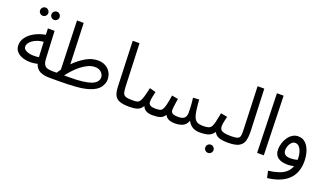

<svg xmlns="http://www.w3.org/2000/svg" viewBox="-81 -1341 3755 2182"><g transform="rotate(20 1796.0 -250.0)"><path d="M486 5Q421 5 374.5 -17Q328 -39 309 -98Q255 -85 205.5 -87.5Q156 -90 116 -106.5Q76 -123 53 -152.5Q30 -182 30 -223Q30 -277 64 -321.5Q98 -366 156 -397Q214 -428 284 -440L281 -516H362L378 -186Q380 -139 394.5 -115.5Q409 -92 434.5 -84.5Q460 -77 496 -77Q517 -77 526.5 -65.5Q536 -54 536 -38Q536 -22 522 -8.5Q508 5 486 5ZM109 -236Q109 -213 127.5 -198Q146 -183 175 -176Q204 -169 236.5 -169Q269 -169 297 -174L288 -357Q231 -351 191 -331.5Q151 -312 130 -286.5Q109 -261 109 -236ZM314 -631Q293 -631 278.5 -645.5Q264 -660 264 -680Q264 -700 278.5 -715Q293 -730 314 -730Q334 -730 348.5 -715Q363 -700 363 -680Q363 -660 348.5 -645.5Q334 -631 314 -631ZM177 -631Q156 -631 141.5 -645.5Q127 -660 127 -680Q127 -700 141.5 -715Q156 -730 177 -730Q197 -730 211.5 -715Q226 -700 226 -680Q226 -660 211.5 -645.5Q197 -631 177 -631Z M486 5 496 -77H546Q562 -102 580 -126L561 -714H642L660 -220Q721 -282 793.5 -325.5Q866 -369 941 -369Q996 -369 1035.5 -346.5Q1075 -324 1096.5 -286Q1118 -248 1118 -200Q1118 -153 1084 -105.5Q1050 -58 967 -31Q903 -10 813 -2.5Q723 5 591 5ZM935 -287Q892 -287 848.5 -266Q805 -245 765 -212.5Q725 -180 692 -143.5Q659 -107 637 -77H705Q879 -77 960 -107Q1041 -137 1041 -201Q1041 -218 1030 -238Q1019 -258 996 -272.5Q973 -287 935 -287Z M1454 5Q1373 5 1331 -13Q1289 -31 1273 -69Q1257 -107 1255 -167L1235 -714H1317L1337 -199Q1339 -150 1346.5 -123.5Q1354 -97 1380 -87Q1406 -77 1464 -77Q1485 -77 1494.5 -65.5Q1504 -54 1504 -38Q1504 -22 1490 -8.5Q1476 5 1454 5Z M1454 5 1464 -77Q1496 -77 1516 -81.5Q1536 -86 1549.5 -104.5Q1563 -123 1575 -163Q1587 -203 1603 -275L1678 -254Q1672 -229 1664 -194Q1656 -159 1656 -130Q1656 -105 1675 -91Q1694 -77 1744 -77Q1774 -77 1793 -82Q1812 -87 1824.5 -106Q1837 -125 1847 -167Q1857 -209 1868 -282L1944 -268Q1941 -250 1937 -224Q1933 -198 1929.5 -172.5Q1926 -147 1926 -130Q1926 -116 1932.5 -103.5Q1939 -91 1958.5 -84Q1978 -77 2017 -77Q2067 -77 2089.5 -98Q2112 -119 2112 -162Q2112 -197 2110 -237.5Q2108 -278 2100 -340L2173 -345Q2179 -264 2186.5 -212Q2194 -160 2208.5 -130.5Q2223 -101 2248 -89Q2273 -77 2314 -77Q2335 -77 2344.5 -65.5Q2354 -54 2354 -38Q2354 -22 2340 -8.5Q2326 5 2304 5Q2248 5 2211.5 -20Q2175 -45 2158 -83Q2138 -30 2097.5 -12.5Q2057 5 2008 5Q1957 5 1927.5 -9.5Q1898 -24 1884 -54Q1860 -18 1826.5 -6.5Q1793 5 1732 5Q1711 5 1687.5 0Q1664 -5 1644 -19.5Q1624 -34 1613 -63Q1587 -19 1548.5 -7Q1510 5 1454 5Z M2304 5 2314 -77Q2356 -77 2380 -84.5Q2404 -92 2416.5 -113.5Q2429 -135 2438 -176Q2447 -217 2460 -283L2538 -268Q2532 -241 2524.5 -206Q2517 -171 2517 -147Q2517 -127 2526 -111Q2535 -95 2565 -86Q2595 -77 2657 -77Q2678 -77 2687.5 -65.5Q2697 -54 2697 -38Q2697 -22 2683 -8.5Q2669 5 2647 5Q2568 5 2530 -12Q2492 -29 2478 -63Q2448 -21 2409 -8Q2370 5 2304 5ZM2474 191Q2453 191 2438.5 176.5Q2424 162 2424 142Q2424 122 2438.5 107Q2453 92 2474 92Q2494 92 2508.5 107Q2523 122 2523 142Q2523 162 2508.5 176.5Q2494 191 2474 191Z M2647 5 2656 -77Q2713 -77 2736 -88Q2759 -99 2762.5 -126.5Q2766 -154 2764 -205L2745 -714H2826L2846 -214Q2849 -143 2836.5 -94Q2824 -45 2780.5 -20Q2737 5 2647 5Z M2999 0 2979 -714H3060L3080 0Z M3203 230 3185 148Q3249 140 3301 124Q3353 108 3390 78Q3427 48 3445 -2Q3427 3 3407 5.5Q3387 8 3368 8Q3292 8 3250.5 -23.5Q3209 -55 3209 -119Q3209 -157 3221 -195.5Q3233 -234 3255 -266Q3277 -298 3308 -317.5Q3339 -337 3377 -337Q3430 -337 3466 -302Q3502 -267 3519.5 -210.5Q3537 -154 3537 -91Q3537 49 3452.5 130Q3368 211 3203 230ZM3288 -139Q3288 -108 3308 -89.5Q3328 -71 3377 -71Q3420 -71 3459 -83Q3459 -89 3459 -97Q3459 -139 3448 -175Q3437 -211 3417 -233Q3397 -255 3369 -255Q3345 -255 3327 -237.5Q3309 -220 3298.5 -193Q3288 -166 3288 -139Z"/></g></svg>

Font: Noto IKEA Arabic
Style: Regular
Weight: 400
Designer: Monotype Design Team
Foundry: Monotype Imaging Inc.
Version: Version 1.200